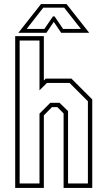

<svg xmlns="http://www.w3.org/2000/svg" viewBox="-20 -928 523 948"><path d="M55 0V-749.5H196.5V-530.5L206 -540H332.5L435.5 -437V0H294V-368L263.5 -399H236.5L196.5 -358.5V0ZM77 -22H175V-367L228.5 -420.5H274L316 -379.5V-22H414V-428L323.5 -518.5H211.5L175 -482V-728H77ZM182.5 -908H308.5L420.5 -766H282L245.5 -820L209 -766H70.5ZM193.5 -890 111.5 -785H199L241.5 -847H249.5L291.5 -785H379.5L297 -890Z"/></svg>

Font: Tourney Condensed ExtraLight
Style: Regular
Weight: 200
Width: 3
Designer: Tyler Finck
Foundry: Etcetera Type Co
Version: Version 1.010; ttfautohint (v1.8.3)